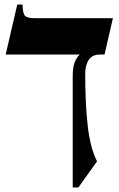

<svg xmlns="http://www.w3.org/2000/svg" viewBox="-20 -605 525 845"><path d="M131 -525H477L440 -365H420Q386 -365 370.5 -341.5Q355 -318 355 -280Q355 -149 366 -51.5Q377 46 407 105L325 220H300V-269Q300 -307 308 -329Q316 -351 331 -365H5L56 -585H79Q80 -545 90.5 -535Q101 -525 131 -525Z"/></svg>

Font: Bona Nova SC
Style: Bold
Weight: 700
Designer: Mateusz Machalski
Foundry: Capitalics
Version: Version 4.001; ttfautohint (v1.8.4.7-5d5b)